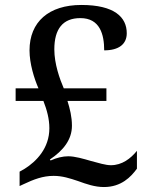

<svg xmlns="http://www.w3.org/2000/svg" viewBox="-20 -744 601 774"><path d="M399 10C469 10 508 -31 532 -64V-136C507 -105 472 -78 427 -78C406 -78 377 -87 347 -95C316 -104 282 -114 255 -114C233 -114 208 -108 184 -97L181 -101C235 -137 270 -181 270 -237C270 -273 262 -305 252 -337H409V-388H237C221 -425 199 -486 199 -545C199 -627 233 -671 304 -671C383 -671 400 -605 400 -541C459 -541 491 -566 491 -610C491 -675 441 -724 308 -724C177 -724 99 -656 99 -541C99 -487 118 -427 135 -388H43V-337H155C169 -301 179 -265 179 -227C179 -146 126 -93 80 -64L59 -52V6L74 -1C116 -21 153 -35 196 -35C232 -35 262 -25 295 -14C328 -2 362 10 399 10Z"/></svg>

Font: Noto Serif Malayalam Medium
Style: Regular
Weight: 500
Designer: Indian type Foundry, Jelle Bosma, Monotype Design Team
Foundry: Monotype Imaging Inc.
Version: Version 2.104